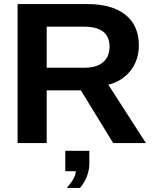

<svg xmlns="http://www.w3.org/2000/svg" viewBox="-20 -708 762 950"><path d="M702 0H540L380 -261H211V0H67V-688H411Q534 -688 600.5 -635Q667 -582 667 -483Q667 -411 626 -358.5Q585 -306 516 -289ZM522 -477Q522 -576 396 -576H211V-373H399Q459 -373 490.5 -400.5Q522 -428 522 -477ZM422 38V100Q422 166 376 222H310Q355 172 355 139H303V38Z"/></svg>

Font: Libra Sans
Style: Bold
Weight: 700
Foundry: Context Ltd
Version: Version 1.000